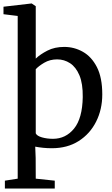

<svg xmlns="http://www.w3.org/2000/svg" viewBox="-23 -839 640 1101"><path d="M5 242V197L78.5 185.5V-747.5L-3 -757.5V-800.5L157 -819H159L182 -803.5V-503Q207.5 -527.5 249 -548.8Q290.5 -570 345.5 -570Q402.5 -570 452.2 -542Q502 -514 532.8 -454Q563.5 -394 563.5 -297.5Q563.5 -211.5 528.2 -141.5Q493 -71.5 428.2 -30.2Q363.5 11 274 11Q248 11 224 8.5Q200 6 179 2L181.5 66.5L182 185.5L291 197V242ZM280.5 -43Q354 -43 401.8 -101.8Q449.5 -160.5 451.5 -282.5Q452.5 -359.5 432.5 -407Q412.5 -454.5 378.8 -476.5Q345 -498.5 304.5 -498.5Q263 -498.5 230.2 -479Q197.5 -459.5 182 -442V-74.5Q188.5 -59.5 217.8 -51.2Q247 -43 280.5 -43Z"/></svg>

Font: Merriweather
Style: Regular
Weight: 400
Designer: Eben Sorkin
Foundry: Eben Sorkin
Version: Version 2.100; ttfautohint (v1.7.19-72a1) -l 8 -r 50 -G 200 